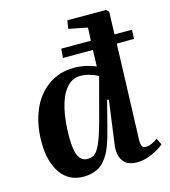

<svg xmlns="http://www.w3.org/2000/svg" viewBox="-115 -859 857 966"><g transform="rotate(-15 313.5 -376.5)"><path d="M202.1 14.2Q125 14.2 83 -46.4Q41 -106.9 41 -206.1Q41 -297.9 70.6 -370.1Q100.1 -442.4 158.4 -485.1Q216.8 -527.8 294.9 -527.8Q325.7 -527.8 357.4 -520.8Q389.2 -513.7 408.2 -503.9L411.1 -589.8H254.9L258.8 -637.2H413.1L416 -705.1L318.8 -724.1L325.2 -767.1H526.9L540 -753.9L536.1 -637.2H627L625 -589.8H535.2L518.1 -90.8Q518.1 -68.8 523.4 -59.3Q528.8 -49.8 544.9 -49.8Q569.3 -49.8 605 -75.2L621.1 -42Q601.6 -22.9 560.3 -4.4Q519 14.2 480 14.2Q429.2 14.2 407.7 -17.1Q386.2 -48.3 393.1 -100.1L423.8 -327.1L415 -329.1L380.9 -196.8Q373.5 -167.5 367.9 -148.2Q362.3 -128.9 353.3 -104.5Q344.2 -80.1 335.2 -64.5Q326.2 -48.8 312.7 -32.5Q299.3 -16.1 283.9 -6.8Q268.6 2.4 247.8 8.3Q227.1 14.2 202.1 14.2ZM244.1 -66.9Q270 -66.9 286.4 -82.8Q302.7 -98.6 319.8 -143.3Q336.9 -188 360.8 -280.8L407.2 -455.1Q361.3 -480 314 -480Q271.5 -480 241.5 -443.4Q211.4 -406.7 196.8 -343.3Q182.1 -279.8 182.1 -195.8Q182.1 -130.4 196.8 -98.6Q211.4 -66.9 244.1 -66.9Z"/></g></svg>

Font: Literata SemiBold
Style: Italic
Weight: 650
Italic angle: -2.39999°
Designer: Latin by Veronika Burian and Jose Scaglione. Greek by Irene Vlachou. Cyrillic by Vera Evstafieva
Foundry: TypeTogether
Version: Version 3.021